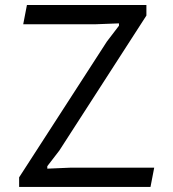

<svg xmlns="http://www.w3.org/2000/svg" viewBox="-20 -735 680 755"><path d="M447.8 -633.8V-643.1L355.5 -639.6H71.3L85.9 -715.3H555.7V-673.8L213.4 -143.1L166 -81.5V-71.8L257.8 -75.7H586.4L571.8 0H55.2V-37.6L400.4 -571.8Z"/></svg>

Font: Proza Libre
Style: Regular
Weight: 400
Designer: Jasper de Waard
Foundry: Jasper de Waard
Version: Version 1.001; ttfautohint (v1.4.1.8-43bc)